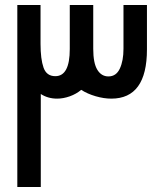

<svg xmlns="http://www.w3.org/2000/svg" viewBox="-20 -745 640 765"><path d="M49 -725H141.5V-570.5Q141.5 -509.5 153.5 -475.5Q165.5 -441.5 200.5 -441.5Q258 -441.5 258 -549.5V-725H351.5V-550.5Q351.5 -493.5 367.8 -467Q384 -440.5 412 -440.5Q443 -440.5 457.5 -471.8Q472 -503 472 -550.5V-725H565.5V-548Q565.5 -352 423.5 -352Q394 -352 361.2 -361.5Q328.5 -371 303.5 -387Q284 -370.5 258 -361.2Q232 -352 207.5 -352Q171 -352 142.5 -370.5V0H49Z"/></svg>

Font: JuliaMono SemiBold
Style: Regular
Weight: 600
Monospace: yes
Designer: cormullion
Foundry: corm
Version: Version 0.055; ttfautohint (v1.8.4)